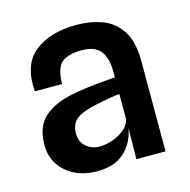

<svg xmlns="http://www.w3.org/2000/svg" viewBox="-88 -642 728 735"><g transform="rotate(-15 276.0 -275.0)"><path d="M210.5 6Q135.5 6 87.8 -35.5Q40 -77 40 -142.5Q40 -214.5 79.2 -250.8Q118.5 -287 186.5 -301.5Q218.5 -308.5 254.2 -313Q290 -317.5 320.5 -320Q351 -322.5 367.5 -324V-346Q367.5 -401.5 345.2 -429.2Q323 -457 270 -457Q219 -457 193 -436.8Q167 -416.5 165.5 -351.5H58Q49 -457.5 110.2 -506.8Q171.5 -556 276.5 -556Q331.5 -556 378 -539Q424.5 -522 453 -478.8Q481.5 -435.5 481.5 -357V0H366L367.5 -122.5Q358 -67 319.2 -30.5Q280.5 6 210.5 6ZM242 -83Q267.5 -83 294.5 -92.2Q321.5 -101.5 341.8 -118.2Q362 -135 367.5 -158V-258Q347.5 -256 320.2 -251.2Q293 -246.5 273.5 -242Q217.5 -230.5 192.8 -211.8Q168 -193 168 -154.5Q168 -121.5 190.2 -102.2Q212.5 -83 242 -83Z"/></g></svg>

Font: Spline Sans Medium
Style: Regular
Weight: 500
Designer: Eben Sorkin, Mirko Velimirovic
Foundry: Sorkin Type
Version: Version 1.000; ttfautohint (v1.8.3)